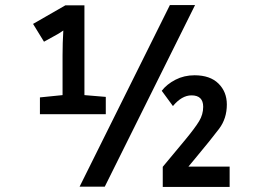

<svg xmlns="http://www.w3.org/2000/svg" viewBox="-20 -734 1040 755"><path d="M392 0 747 -714H648L293 0ZM396 -285V-353L312 -360V-713H237L110 -640L153 -570L191 -591Q201 -596 211.5 -602.5Q222 -609 229 -614Q226 -566 226 -516V-360L137 -351V-285ZM883 1V-79H721L746 -109Q811 -187 841.5 -227.5Q872 -268 872 -323Q872 -373 839 -405.5Q806 -438 745 -438Q704 -438 670 -420.5Q636 -403 616 -377L660 -317Q695 -359 733 -359Q779 -359 779 -314Q779 -284 763 -257.5Q747 -231 709 -185L620 -78V1Z"/></svg>

Font: Noto Sans Mono UI Condensed
Style: Bold
Weight: 700
Width: 3
Designer: Monotype Design team
Foundry: Monotype Imaging Inc.
Version: 1.000